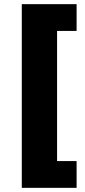

<svg xmlns="http://www.w3.org/2000/svg" viewBox="-20 -725 410 925"><path d="M85 180V-705H349V-576H255V51H349V180Z"/></svg>

Font: Nunito Sans 7pt Condensed Black
Style: Regular
Weight: 900
Width: 3
Designer: Vernon Adams
Foundry: Vernon Adams
Version: Version 3.101;gftools[0.9.27]